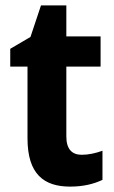

<svg xmlns="http://www.w3.org/2000/svg" viewBox="-20 -682 423 712"><path d="M283 -108C246 -108 226 -130 226 -176V-435H353V-547H226V-662H132L93 -545L18 -501V-435H82V-169C82 -36 143 10 240 10C290 10 328 0 360 -15V-123C335 -114 309 -108 283 -108Z"/></svg>

Font: Noto Sans Thai Looped SemiCondensed
Style: Bold
Weight: 700
Width: 4
Designer: Sasikarn Vongin, Ben Mitchell
Foundry: The Fontpad Ltd
Version: Version 1.001